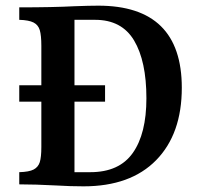

<svg xmlns="http://www.w3.org/2000/svg" viewBox="-20 -651 698 678"><path d="M622 -341Q622 -178 531.5 -85.5Q441 7 275 7Q228 7 180 4Q104 0 48 0V-43Q83 -44 99 -52.5Q115 -61 120.5 -78.5Q126 -96 126 -132V-292H48V-350H126V-489Q126 -526 120.5 -544.5Q115 -563 98.5 -571.5Q82 -580 48 -581V-625Q167 -625 243 -629Q295 -631 327 -631Q622 -631 622 -341ZM497 -304Q497 -435 453.5 -508Q410 -581 316 -581H243V-350H351V-292H243V-43H299Q401 -43 449 -111Q497 -179 497 -304Z"/></svg>

Font: Gupter
Style: Bold
Weight: 700
Designer: Octavio Pardo
Version: Version 1.000